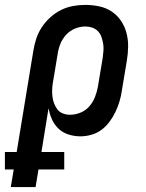

<svg xmlns="http://www.w3.org/2000/svg" viewBox="-76 -548 596 783"><path d="M-32 215 -20 143H-56V72H-8L60 -341Q64 -366 72 -390.5Q80 -415 94.5 -437Q109 -459 129.5 -477.5Q150 -496 173.5 -507.5Q197 -519 222 -523.5Q247 -528 272 -528Q301 -528 329 -522Q357 -516 379.5 -501Q402 -486 417.5 -463Q433 -440 440 -413Q447 -386 446.5 -357Q446 -328 441 -299L421 -179Q418 -157 411.5 -135Q405 -113 395 -92Q385 -71 371 -52Q357 -33 338.5 -19Q320 -5 297 1.5Q274 8 252 8Q227 8 203.5 0.5Q180 -7 163 -23Q146 -39 136 -61Q126 -83 122 -107L93 72H186V143H81L69 215ZM210 -80Q231 -80 252 -88.5Q273 -97 288 -114Q303 -131 311 -151.5Q319 -172 323 -193L343 -313Q345 -328 346 -342.5Q347 -357 344.5 -371Q342 -385 337.5 -398Q333 -411 323 -421Q313 -431 300 -435.5Q287 -440 272 -440Q251 -440 230 -431.5Q209 -423 193.5 -406Q178 -389 170 -368.5Q162 -348 159 -327L141 -219Q138 -204 137 -188Q136 -172 137.5 -157Q139 -142 144 -128Q149 -114 157.5 -102.5Q166 -91 180 -85.5Q194 -80 210 -80Z"/></svg>

Font: Iosevka Term Curly SmBd Obl
Style: Regular
Weight: 600
Italic angle: -9°
Designer: Belleve Invis
Foundry: Belleve Invis
Version: Version 32.3.0